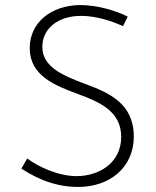

<svg xmlns="http://www.w3.org/2000/svg" viewBox="-20 -734 621 762"><path d="M468 -630 487 -668C436 -694 362 -714 296 -714C183 -712 98 -645 98 -543C98 -434 197 -395 289 -361C376 -329 461 -292 461 -191C461 -85 370 -35 284 -35C210 -35 131 -73 88 -105L65 -65C103 -40 183 8 289 8C420 8 511 -73 511 -192C511 -324 412 -366 318 -401C230 -434 148 -468 148 -548C148 -619 208 -671 302 -671C362 -671 426 -650 468 -630Z"/></svg>

Font: Sulaf Light
Style: Regular
Weight: 300
Designer: Bandar Raffah (Arabic) and Santiago Orozco (Latin)
Foundry: Caramella and Typemade
Version: Version 1.005;PS 001.005;hotconv 1.0.88;makeotf.lib2.5.64775